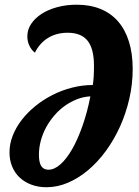

<svg xmlns="http://www.w3.org/2000/svg" viewBox="-20 -783 584 809"><path d="M303.2 -763.2Q359.9 -763.2 403.8 -745.1Q447.8 -727.1 477.8 -692.4Q507.8 -657.7 523.4 -607.4Q539.1 -557.1 539.1 -492.2Q539.1 -428.7 524.9 -366.9Q510.7 -305.2 485.8 -250Q460.9 -194.8 426.8 -147.9Q392.6 -101.1 352.3 -66.9Q312 -32.7 267.1 -13.4Q222.2 5.9 175.8 5.9Q141.1 5.9 112.3 -4.9Q83.5 -15.6 63 -34.9Q42.5 -54.2 31.2 -81.3Q20 -108.4 20 -141.1Q20 -176.8 33.7 -211.7Q47.4 -246.6 71.8 -278.1Q96.2 -309.6 129.4 -336.4Q162.6 -363.3 201.7 -383.1Q240.7 -402.8 283.9 -413.8Q327.1 -424.8 371.1 -424.8Q372.1 -430.7 373 -439.9Q374 -449.2 374.8 -460.4Q375.5 -471.7 375.7 -483.6Q376 -495.6 376 -505.9Q376 -577.6 349.1 -611.3Q322.3 -645 265.1 -645Q218.3 -645 182.9 -623.5Q147.5 -602.1 127 -561Q111.8 -573.2 103.5 -591.1Q95.2 -608.9 95.2 -629.9Q95.2 -658.2 111.3 -682.4Q127.4 -706.5 155.3 -724.6Q183.1 -742.7 221.2 -752.9Q259.3 -763.2 303.2 -763.2ZM144 -130.9Q144 -98.6 153.8 -83.3Q163.6 -67.9 184.1 -67.9Q209 -67.9 234.9 -90.8Q260.7 -113.8 284.2 -154.8Q307.6 -195.8 327.6 -252.7Q347.7 -309.6 360.8 -377Q332 -375.5 304.9 -365Q277.8 -354.5 253.7 -337.4Q229.5 -320.3 209.5 -297.1Q189.5 -273.9 174.8 -247.3Q160.2 -220.7 152.1 -190.9Q144 -161.1 144 -130.9Z"/></svg>

Font: Lobster
Style: Regular
Weight: 400
Designer: Pablo Impallari
Foundry: Pablo Impallari
Version: Version 1.007; ttfautohint (v1.1) -l 8 -r 50 -G 50 -x 14 -D 